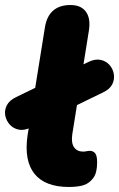

<svg xmlns="http://www.w3.org/2000/svg" viewBox="-66 -734 475 765"><path d="M209 11Q113 11 71 -42Q29 -95 44 -196L113 -625Q120 -669 145.5 -691.5Q171 -714 215 -714Q257 -714 276.5 -687Q296 -660 288 -611L222 -199Q217 -165 229 -147.5Q241 -130 265 -130Q273 -130 279 -131.5Q285 -133 292 -133Q305 -133 313 -123.5Q321 -114 321 -87Q321 -45 305.5 -24.5Q290 -4 269 3Q259 7 242 9Q225 11 209 11ZM57 -226Q30 -213 8.5 -217.5Q-13 -222 -27 -237.5Q-41 -253 -45 -273.5Q-49 -294 -39 -314Q-29 -334 -2 -347L286 -487Q313 -500 334.5 -495.5Q356 -491 370 -475.5Q384 -460 387.5 -439Q391 -418 381.5 -398.5Q372 -379 345 -366Z"/></svg>

Font: Nunito ExtraLight Black
Style: Italic
Weight: 900
Italic angle: -9°
Version: Version 3.602